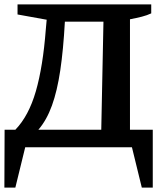

<svg xmlns="http://www.w3.org/2000/svg" viewBox="-22 -672 751 876"><path d="M-2 184 -1 -80H48Q109 -143 141.5 -255.5Q174 -368 187 -538L191 -582L58 -606V-652H668V-611Q649 -602 625.5 -596Q602 -590 571 -584V-80H675V184H625L580 0H93L48 184ZM274 -573Q267 -445 253 -351Q239 -257 215 -190.5Q191 -124 153 -80H440L450 -573Z"/></svg>

Font: Piazzolla SC SemiBold
Style: Regular
Weight: 600
Designer: Juan Pablo del Peral
Foundry: Huerta Tipografica
Version: Version 1.330